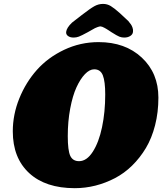

<svg xmlns="http://www.w3.org/2000/svg" viewBox="-20 -942 836 989"><path d="M432.6 -776.4Q399.4 -758.3 386.2 -753.4Q373 -748.5 359.4 -748.5Q341.3 -748.5 330.3 -756.6Q319.3 -764.6 320.8 -777.8Q323.2 -798.8 350.6 -825.2L400.9 -864.3Q444.3 -897.9 465.8 -909.9Q487.3 -921.9 510.7 -921.9Q532.2 -921.9 550.5 -910.9Q568.8 -899.9 597.7 -874L640.6 -834Q649.9 -822.8 654.5 -816.2Q659.2 -809.6 662.8 -799.1Q666.5 -788.6 665 -777.8Q663.6 -764.6 650.9 -756.6Q638.2 -748.5 619.6 -748.5Q606.4 -748.5 594.7 -753.2Q583 -757.8 553.7 -776.4Q549.3 -779.3 540.5 -785.2Q531.7 -791 527.8 -793.2Q523.9 -795.4 517.8 -798.8Q511.7 -802.2 506.8 -804Q502 -805.7 496.6 -806.2Q489.7 -805.2 481.7 -802.2Q473.6 -799.3 469 -796.9Q464.4 -794.4 451.2 -786.9Q438 -779.3 432.6 -776.4ZM45.9 -265.6Q45.9 -351.6 79.3 -434.6Q112.8 -517.6 169.9 -581.8Q227.1 -646 310.5 -685.5Q394 -725.1 487.8 -725.1Q625 -725.1 710.4 -645.3Q795.9 -565.4 795.9 -439Q795.9 -363.3 778.8 -296.6Q761.7 -230 731.4 -179.4Q701.2 -128.9 660.6 -89.1Q620.1 -49.3 571.8 -24.2Q523.4 1 471.2 14.2Q418.9 27.3 365.2 27.3Q214.4 27.3 130.1 -50.5Q45.9 -128.4 45.9 -265.6ZM387.2 -111.8Q426.8 -111.8 458 -160.4Q489.3 -209 505.6 -286.9Q522 -364.7 522 -455.6Q522 -522.5 509.8 -553.7Q497.6 -585 465.3 -585Q441.4 -585 417.5 -560.1Q393.6 -535.2 373.8 -491.9Q354 -448.7 341.6 -382.6Q329.1 -316.4 329.1 -240.7Q329.1 -166.5 342 -139.2Q355 -111.8 387.2 -111.8Z"/></svg>

Font: Cooper* Black
Style: Italic
Weight: 900
Italic angle: -7°
Designer: Owen Earl
Foundry: indestructible type*
Version: Version 0.001